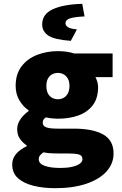

<svg xmlns="http://www.w3.org/2000/svg" viewBox="-20 -780 640 1006"><path d="M269 206Q207 206 156 193.5Q105 181 74.5 154Q44 127 44 82Q44 51 63.5 27.5Q83 4 120 -14V-18Q99 -32 84.5 -52.5Q70 -73 70 -104Q70 -130 87 -155Q104 -180 130 -198V-202Q102 -220 82 -253.5Q62 -287 62 -330Q62 -392 93 -432.5Q124 -473 174.5 -492.5Q225 -512 283 -512Q331 -512 368 -500H570V-376H480Q485 -367 489.5 -353Q494 -339 494 -324Q494 -265 466 -228.5Q438 -192 390.5 -175Q343 -158 283 -158Q270 -158 254 -159.5Q238 -161 220 -165Q211 -158 207.5 -152.5Q204 -147 204 -136Q204 -120 222 -113Q240 -106 282 -106H367Q466 -106 520.5 -75.5Q575 -45 575 24Q575 78 537.5 119Q500 160 431.5 183Q363 206 269 206ZM283 -260Q300 -260 313.5 -267.5Q327 -275 335.5 -290.5Q344 -306 344 -330Q344 -353 335.5 -368Q327 -383 313.5 -390.5Q300 -398 283 -398Q267 -398 253 -390.5Q239 -383 231 -368Q223 -353 223 -330Q223 -306 231 -290.5Q239 -275 253 -267.5Q267 -260 283 -260ZM296 100Q330 100 356 94.5Q382 89 397 78.5Q412 68 412 54Q412 34 392 29Q372 24 334 24H284Q255 24 238 22.5Q221 21 208 18Q195 27 189 35Q183 43 183 54Q183 78 214.5 89Q246 100 296 100ZM351 -566Q266 -572 233.5 -593.5Q201 -615 201 -652Q201 -706 256.5 -731.5Q312 -757 411 -760L423 -694Q366 -691 344.5 -683Q323 -675 323 -658Q323 -646 336.5 -637.5Q350 -629 383 -626Z"/></svg>

Font: Source Code Pro ExtraLight Black
Style: Regular
Weight: 900
Monospace: yes
Version: Version 1.018;hotconv 1.0.116;makeotfexe 2.5.65601